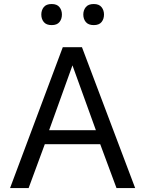

<svg xmlns="http://www.w3.org/2000/svg" viewBox="-20 -949 733 969"><path d="M30.8 0 296.9 -710.9H393.6L662.1 0H567.9L485.8 -221.2H206.1L124.5 0ZM228 -292H463.9L345.7 -619.1ZM453.1 -822.3Q426.3 -822.3 413.3 -837.6Q400.4 -853 400.4 -875.5Q400.4 -897.5 413.1 -913.1Q425.8 -928.7 453.1 -928.7Q480 -928.7 492.4 -913.1Q504.9 -897.5 504.9 -875.5Q504.9 -853 492.4 -837.6Q480 -822.3 453.1 -822.3ZM240.7 -822.3Q213.9 -822.3 201.2 -837.6Q188.5 -853 188.5 -875.5Q188.5 -897.5 200.9 -913.1Q213.4 -928.7 240.7 -928.7Q267.6 -928.7 280 -913.1Q292.5 -897.5 292.5 -875.5Q292.5 -853 280 -837.6Q267.6 -822.3 240.7 -822.3Z"/></svg>

Font: Comme
Style: Regular
Weight: 400
Designer: Vernon Adams
Foundry: Vernon Adams
Version: Version 1.000;gftools[0.9.27]